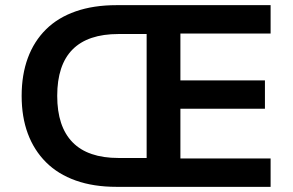

<svg xmlns="http://www.w3.org/2000/svg" viewBox="-20 -725 1136 745"><path d="M432 0Q343 0 274 -24.5Q205 -49 158.5 -95.5Q112 -142 88 -206.5Q64 -271 64 -353Q64 -435 88 -500Q112 -565 158.5 -611Q205 -657 274 -681Q343 -705 432 -705H1030V-595H680V-413H1008V-303H680V-110H1030V0ZM440 -112H549V-593H440Q321 -593 261.5 -533Q202 -473 202 -353Q202 -234 261.5 -173Q321 -112 440 -112Z"/></svg>

Font: Nunito Sans 9pt
Style: Bold
Weight: 700
Version: Version 3.101;gftools[0.9.27]